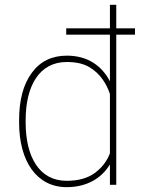

<svg xmlns="http://www.w3.org/2000/svg" viewBox="-20 -770 587 800"><path d="M59.6 -259.3C59.6 -98.1 132.8 9.8 257.8 9.8C345.2 9.8 405.3 -30.3 438 -85V0H464.4V-625.5H542.5V-651.9H464.4V-750H438V-651.9H255.9V-625.5H438V-431.2C404.8 -495.1 346.2 -538.1 258.8 -538.1C195.8 -538.1 147 -514.2 112.3 -466.3C77.1 -418.5 59.6 -353 59.6 -269.5ZM86.9 -269.5C86.9 -409.7 142.1 -511.7 258.3 -511.7C295.9 -511.7 326.7 -504.9 350.6 -491.2C398.4 -463.9 424.3 -419.4 438 -378.4V-131.3C425.8 -98.6 404.8 -71.3 375 -49.3C345.2 -27.3 305.7 -16.6 257.3 -16.6C142.1 -16.6 86.9 -119.1 86.9 -259.3Z"/></svg>

Font: Vazirmatn Thin
Style: Regular
Weight: 100
Designer: Saber Rastikerdar
Foundry: Saber Rastikerdar
Version: Version 33.003